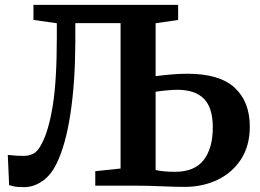

<svg xmlns="http://www.w3.org/2000/svg" viewBox="-20 -763 1068 789"><path d="M79.5 6Q52.5 6 41.5 3.8Q30.5 1.5 17.5 -2L12 -126.5Q27.5 -125 40.2 -123.8Q53 -122.5 80 -122.5Q99 -122.5 117.5 -131.8Q136 -141 152 -173.5Q180 -226 196.8 -329Q213.5 -432 213.5 -608V-667.5L117.5 -681V-743H712V-681L619.5 -667.5V-450Q645.5 -453.5 681.2 -456.8Q717 -460 750 -460Q882.5 -460 944.5 -402.5Q1006.5 -345 1006.5 -242.5Q1006.5 -164.5 970.8 -109Q935 -53.5 874.2 -24.2Q813.5 5 738.5 5Q697 5 644 2.5Q591 0 537.5 0H371.5V-59.5L475.5 -70.5V-668H289.5V-588.5Q289 -425 269.5 -296.2Q250 -167.5 213 -92Q189.5 -43 153.8 -18.5Q118 6 79.5 6ZM699.5 -57Q779.5 -57 817 -105.5Q854.5 -154 854.5 -239.5Q854.5 -320 818.2 -357Q782 -394 708.5 -394Q689.5 -394 663.8 -391.5Q638 -389 619.5 -386V-64.5Q649.5 -57 699.5 -57Z"/></svg>

Font: Merriweather
Style: Bold
Weight: 700
Designer: Eben Sorkin
Foundry: Eben Sorkin
Version: Version 2.100; ttfautohint (v1.7.19-72a1) -l 8 -r 50 -G 200 